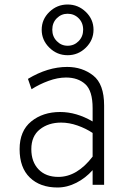

<svg xmlns="http://www.w3.org/2000/svg" viewBox="-20 -820 558 852"><path d="M391 -65Q360 -30 319 -9Q278 12 235 12Q158 12 112.5 -32Q67 -76 67 -158Q67 -239 118.5 -281Q170 -323 247 -323Q319 -323 391 -281V-340Q391 -417 358.5 -446.5Q326 -476 273 -476Q236 -476 195 -461Q154 -446 120 -424L104 -470Q192 -523 278 -523Q345 -523 393.5 -485Q442 -447 442 -352V0H391ZM391 -125V-230Q361 -250 324 -263Q287 -276 251 -276Q195 -276 157 -246Q119 -216 119 -158Q119 -102 151 -68.5Q183 -35 239 -35Q322 -35 391 -125ZM165 -688Q165 -734 199 -767Q233 -800 280 -800Q327 -800 361 -767Q395 -734 395 -688Q395 -642 361 -608.5Q327 -575 280 -575Q233 -575 199 -608.5Q165 -642 165 -688ZM349 -688Q349 -719 329 -739Q309 -759 280 -759Q252 -759 232 -739Q212 -719 212 -688Q212 -658 232 -637.5Q252 -617 280 -617Q309 -617 329 -637.5Q349 -658 349 -688Z"/></svg>

Font: Overpass ExtraLight
Style: Regular
Weight: 200
Designer: Delve Withrington, Thomas Jockin
Foundry: Delve Fonts
Version: Version 3.000;DELV;Overpass